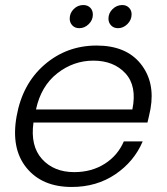

<svg xmlns="http://www.w3.org/2000/svg" viewBox="-20 -735 662 763"><path d="M351 -494Q272 -494 207.5 -443.5Q143 -393 123 -300H506Q525 -393 478.5 -443.5Q432 -494 351 -494ZM547 -173Q513 -93 438.5 -42.5Q364 8 265 8Q147 8 85 -68.5Q23 -145 46 -273Q69 -402 157 -478Q245 -554 364 -554Q481 -554 539 -481.5Q597 -409 578 -302Q572 -272 566 -248H113Q100 -155 147 -103Q194 -51 275 -51Q344 -51 396 -84Q448 -117 472 -173ZM295 -623Q278 -623 267.5 -634Q257 -645 257 -661Q257 -683 273 -699Q289 -715 311 -715Q328 -715 338.5 -704.5Q349 -694 349 -677Q349 -655 332.5 -639Q316 -623 295 -623ZM449 -623Q432 -623 421.5 -634Q411 -645 411 -661Q411 -683 427.5 -699Q444 -715 466 -715Q482 -715 492.5 -704.5Q503 -694 503 -678Q503 -656 486.5 -639.5Q470 -623 449 -623Z"/></svg>

Font: Poppins Light
Style: Italic
Weight: 300
Italic angle: -10°
Designer: Ninad Kale (Devanagari), Jonny Pinhorn (Latin)
Foundry: Indian Type Foundry
Version: Version 3.200;PS 1.000;hotconv 16.6.54;makeotf.lib2.5.65590